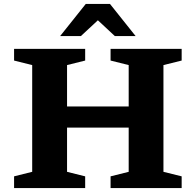

<svg xmlns="http://www.w3.org/2000/svg" viewBox="-20 -955 994 975"><path d="M320.5 -82.5 412.5 -59.5V0H51.5V-59.5L143.5 -82.5V-624.5L51.5 -647.5V-707H412.5V-647.5L320.5 -624.5V-414.5H633.5V-624.5L541.5 -647.5V-707H902.5V-647.5L810 -624.5V-82.5L902.5 -59.5V0H541.5V-59.5L633.5 -82.5V-307H320.5ZM563 -772 477 -852 391 -772H285.5L415.5 -935H538.5L668.5 -772Z"/></svg>

Font: Newsreader Caption SemiBold
Style: Regular
Weight: 600
Designer: Hugues Gentile
Foundry: Production Type
Version: Version 1.001